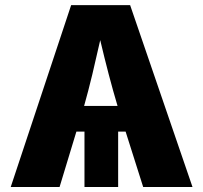

<svg xmlns="http://www.w3.org/2000/svg" viewBox="-20 -748 813 768"><path d="M22.9 0 264.6 -727.5H500.5L750 0H552.7L482.4 -221.7H452.6V0H317.9V-221.7H285.6L218.3 0ZM316.4 -324.2H450.2Q432.1 -384.8 414.8 -450.9Q397.5 -517.1 380.9 -587.4Q365.2 -517.1 349.4 -450.9Q333.5 -384.8 316.4 -324.2Z"/></svg>

Font: Inter Extra Bold
Style: Regular
Weight: 800
Designer: Rasmus Andersson
Foundry: rsms
Version: Version 4.000;git-3c8e0fc